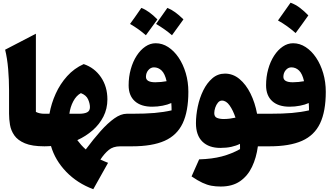

<svg xmlns="http://www.w3.org/2000/svg" viewBox="-20 -1073 2433 1408"><path d="M243.2 -825.7V-252.4Q269 -238.8 305.7 -238.8H306.2V0H305.7Q214.8 0 162.4 -22.2Q109.9 -44.4 85 -80.3Q60.1 -116.2 53.2 -158Q46.4 -199.7 46.4 -238.8V-410.6Q46.4 -489.3 39.8 -567.1Q33.2 -645 17.6 -708.5Z M593.8 -603Q673.3 -576.2 720.5 -506.8Q767.6 -437.5 767.6 -344.2Q767.6 -275.4 738.3 -218Q709 -160.6 659.2 -117.2Q609.4 -73.7 546.9 -45.4Q561 -26.4 575.4 -10.3Q589.8 5.9 608.9 22.9Q664.6 -51.8 717 -110.8Q769.5 -169.9 817.9 -204.3Q866.2 -238.8 909.2 -238.8H909.7V0H862.3Q809.1 0 776.9 27.1Q744.6 54.2 716.3 97.2Q727.1 102.1 742.9 108.9Q758.8 115.7 772.5 121.1L664.1 314.5Q546.9 271 465.6 186.8Q384.3 102.5 354 -2Q342.3 -1.5 330.1 -0.7Q317.9 0 306.2 0Q294.4 0 288.6 -8.3Q282.7 -16.6 282.7 -41V-197.8Q282.7 -222.2 288.6 -230.5Q294.4 -238.8 306.2 -238.8H342.8Q356 -314 388.4 -385.7Q420.9 -457.5 472.4 -514.6Q523.9 -571.8 593.8 -603ZM573.2 -390.1Q539.6 -372.1 517.3 -330.1Q495.1 -288.1 488.8 -238.8H561Q598.1 -238.8 618.9 -249.3Q639.6 -259.8 639.6 -287.1Q639.6 -313 626.2 -344Q612.8 -375 573.2 -390.1Z M1361.3 -399.4Q1361.3 -256.8 1319.6 -168.7Q1277.8 -80.6 1187 -40.3Q1096.2 0 948.2 0H909.7Q897 0 891.6 -9.3Q886.2 -18.6 886.2 -41V-197.8Q886.2 -220.7 891.6 -229.7Q897 -238.8 909.7 -238.8H948.2Q1045.4 -238.8 1113 -244.6Q1180.7 -250.5 1238.3 -263.7Q1238.3 -274.4 1237.8 -289.8Q1237.3 -305.2 1236.3 -317.4Q1210 -305.2 1172.4 -297.9Q1134.8 -290.5 1095.7 -290.5Q1013.7 -290.5 968.5 -331.3Q923.3 -372.1 923.3 -447.3Q923.3 -509.8 939 -565.7Q954.6 -621.6 982.2 -664.3Q1009.8 -707 1045.7 -731.4Q1081.5 -755.9 1121.6 -755.9Q1170.4 -755.9 1213.6 -727.8Q1256.8 -699.7 1290 -650.4Q1323.2 -601.1 1342.3 -536.6Q1361.3 -472.2 1361.3 -399.4ZM1201.7 -477.5Q1189.5 -532.2 1165.3 -555.7Q1141.1 -579.1 1108.9 -579.1Q1085 -579.1 1067.6 -558.6Q1050.3 -538.1 1050.3 -509.3Q1050.3 -469.7 1119.1 -469.7Q1138.7 -469.7 1161.6 -471.9Q1184.6 -474.1 1201.7 -477.5ZM933.6 -897.5Q966.3 -941.9 1016.6 -1015.1Q1071.8 -994.1 1134.3 -930.7Q1112.8 -900.9 1091.8 -872.1Q1070.8 -843.3 1049.8 -814.5Q997.1 -860.8 933.6 -897.5ZM1124.5 -897.5Q1160.6 -946.8 1207.5 -1015.1Q1262.2 -993.7 1325.2 -930.7Q1298.8 -893.6 1241.2 -814.5Q1194.8 -855.5 1124.5 -897.5Z M1629.9 -533.2Q1688.5 -533.2 1736.1 -493.7Q1783.7 -454.1 1816.9 -387.2Q1850.1 -320.3 1865.2 -238.8H1917.5V0H1871.1Q1859.9 84 1828.1 150.6Q1796.4 217.3 1740.2 256.1Q1684.1 294.9 1598.6 294.9Q1562 294.9 1530.3 289.1Q1498.5 283.2 1464.1 267.1Q1429.7 251 1384.8 220.7L1440.4 95.7Q1535.6 92.8 1606.4 74.2Q1677.2 55.7 1740.2 20.5Q1740.2 11.2 1740.2 1.7Q1740.2 -7.8 1739.7 -18.1Q1712.9 -4.4 1676.8 3.7Q1640.6 11.7 1595.7 11.7Q1511.7 11.7 1464.4 -34.4Q1417 -80.6 1417 -169.4Q1417 -228 1430.4 -291.7Q1443.8 -355.5 1470.7 -410.2Q1497.6 -464.8 1537.4 -499Q1577.1 -533.2 1629.9 -533.2ZM1607.4 -335.4Q1590.8 -335.4 1578.1 -320.1Q1565.4 -304.7 1558.3 -283.2Q1551.3 -261.7 1551.3 -243.7Q1551.3 -216.3 1571.8 -208.3Q1592.3 -200.2 1620.6 -200.2Q1642.6 -200.2 1665.5 -203.1Q1688.5 -206.1 1707 -210.4Q1689 -264.2 1663.8 -299.8Q1638.7 -335.4 1607.4 -335.4Z M2369.1 -399.4Q2369.1 -256.8 2327.4 -168.7Q2285.6 -80.6 2194.8 -40.3Q2104 0 1956.1 0H1917.5Q1904.8 0 1899.4 -9.3Q1894 -18.6 1894 -41V-197.8Q1894 -220.7 1899.4 -229.7Q1904.8 -238.8 1917.5 -238.8H1956.1Q2053.2 -238.8 2120.8 -244.6Q2188.5 -250.5 2246.1 -263.7Q2246.1 -274.4 2245.6 -289.8Q2245.1 -305.2 2244.1 -317.4Q2217.8 -305.2 2180.2 -297.9Q2142.6 -290.5 2103.5 -290.5Q2021.5 -290.5 1976.3 -331.3Q1931.2 -372.1 1931.2 -447.3Q1931.2 -509.8 1946.8 -565.7Q1962.4 -621.6 1990 -664.3Q2017.6 -707 2053.5 -731.4Q2089.4 -755.9 2129.4 -755.9Q2178.2 -755.9 2221.4 -727.8Q2264.6 -699.7 2297.9 -650.4Q2331.1 -601.1 2350.1 -536.6Q2369.1 -472.2 2369.1 -399.4ZM2209.5 -477.5Q2197.3 -532.2 2173.1 -555.7Q2148.9 -579.1 2116.7 -579.1Q2092.8 -579.1 2075.4 -558.6Q2058.1 -538.1 2058.1 -509.3Q2058.1 -469.7 2127 -469.7Q2146.5 -469.7 2169.4 -471.9Q2192.4 -474.1 2209.5 -477.5ZM2110.8 -1053.2Q2148.4 -1039.6 2181.2 -1014.2Q2213.9 -988.8 2241.2 -960Q2218.8 -928.2 2195.6 -896Q2172.4 -863.8 2147.9 -830.6Q2119.6 -855.5 2087.9 -878.7Q2056.2 -901.9 2018.6 -922.9Q2066.9 -989.7 2110.8 -1053.2Z"/></svg>

Font: Pinar DS1 Black
Style: Regular
Weight: 900
Designer: Amin Abedi
Version: Version 3.000